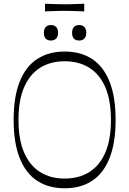

<svg xmlns="http://www.w3.org/2000/svg" viewBox="-20 -992 693 1028"><path d="M326 16Q240 16 179 -24Q118 -64 85.5 -145.5Q53 -227 53 -350Q53 -474 85.5 -555Q118 -636 179 -676Q240 -716 326 -716Q413 -716 473.5 -676Q534 -636 566.5 -555Q599 -474 599 -350Q599 -227 566.5 -145.5Q534 -64 473.5 -24Q413 16 326 16ZM326 -36Q403 -36 458.5 -71Q514 -106 544 -175.5Q574 -245 574 -350Q574 -455 544 -524.5Q514 -594 458.5 -629Q403 -664 326 -664Q250 -664 194.5 -629Q139 -594 109 -524.5Q79 -455 79 -350Q79 -245 109 -175.5Q139 -106 194.5 -71Q250 -36 326 -36ZM253 -775Q215 -775 215 -816Q215 -837 225 -847.5Q235 -858 253 -858Q270 -858 280.5 -847.5Q291 -837 291 -816Q291 -796 280.5 -785.5Q270 -775 253 -775ZM404 -775Q366 -775 366 -816Q366 -837 376 -847.5Q386 -858 404 -858Q421 -858 431.5 -847.5Q442 -837 442 -816Q442 -796 431.5 -785.5Q421 -775 404 -775ZM221 -931V-972Q245 -971 263 -970.5Q281 -970 296 -969.5Q311 -969 325 -969Q340 -969 355 -969.5Q370 -970 388.5 -970.5Q407 -971 431 -972V-931Q407 -932 388.5 -932.5Q370 -933 354.5 -933.5Q339 -934 324 -934Q310 -934 295.5 -933.5Q281 -933 263 -932.5Q245 -932 221 -931Z"/></svg>

Font: Ojuju Light
Style: Regular
Weight: 300
Designer: Chisaokwu Joboson, Mirko Velimirovic
Foundry: Udi Foundry
Version: Version 1.000